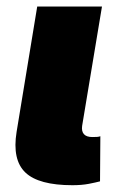

<svg xmlns="http://www.w3.org/2000/svg" viewBox="-20 -559 372 582"><path d="M199.7 2.4Q97.2 2.4 56.9 -36.1Q16.6 -74.7 30.3 -159.2L92.8 -539.1H289.1L229 -177.7Q226.6 -161.1 234.4 -152.3Q242.2 -143.6 259.8 -143.6Q268.6 -143.6 274.4 -144Q280.3 -144.5 284.2 -146L283.2 -9.3Q270.5 -5.9 249 -1.7Q227.5 2.4 199.7 2.4Z"/></svg>

Font: Inter 18pt Black
Style: Italic
Weight: 900
Italic angle: -9.3988°
Designer: Rasmus Andersson
Foundry: rsms
Version: Version 4.001;git-66647c0bb